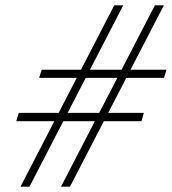

<svg xmlns="http://www.w3.org/2000/svg" viewBox="-20 -696 641 716"><path d="M439.5 -676 90 0H56.5L406 -676ZM591 -676 241 0H207.5L557.5 -676ZM591.5 -405.5H126L135.5 -436H601ZM507.5 -244H40.5L50 -275H516.5Z"/></svg>

Font: Newsreader 16pt 16pt Light
Style: Italic
Weight: 300
Italic angle: -17°
Version: Version 1.003